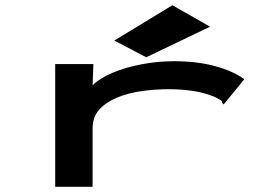

<svg xmlns="http://www.w3.org/2000/svg" viewBox="-20 -713 1040 734"><path d="M191 -468H337L334 -387Q361 -414 411 -435Q461 -456 522.5 -467.5Q584 -479 645 -479Q734 -479 803 -460Q872 -441 914 -410L842 -322L835 -314L830 -319Q829 -327 823 -330.5Q817 -334 802 -342Q761 -359 717 -365.5Q673 -372 625 -372Q575 -372 523.5 -365Q472 -358 429 -340.5Q386 -323 360 -294.5Q334 -266 334 -222V1H191ZM539 -494 417 -558 639 -693 783 -611Z"/></svg>

Font: Inconsolata UltraExpanded ExtraBold
Style: Regular
Weight: 800
Width: 9
Monospace: yes
Designer: Raph Levien, Cyreal, Brenton Simpson
Foundry: Raph Levien, Cyreal, Google
Version: Version 3.001; ttfautohint (v1.8.2.53-6de2)